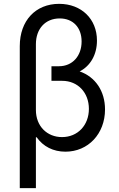

<svg xmlns="http://www.w3.org/2000/svg" viewBox="-20 -780 620 1000"><path d="M167 -65H171C205 -17 257 10 321 10C439 10 527 -83 527 -210C527 -306 476 -380 395 -408C451 -437 485 -495 485 -569C485 -681 404 -760 288 -760C165 -760 83 -672 83 -540V200H167ZM167 -207V-550C167 -630 216 -684 291 -684C360 -684 405 -637 405 -564C405 -488 357 -435 287 -435H248V-359H304C386 -359 443 -297 443 -213C443 -128 385 -66 303 -66C225 -66 167 -123 167 -207Z"/></svg>

Font: CommitMono-dimboump
Style: Regular
Weight: 400
Monospace: yes
Designer: Eigil Nikolajsen
Foundry: Eigil Nikolajsen
Version: Version 1.143